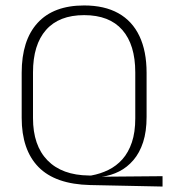

<svg xmlns="http://www.w3.org/2000/svg" viewBox="-20 -669 618 704"><path d="M576 -23V15L310.5 9.5Q183 6.5 121.2 -56.5Q59.5 -119.5 59.5 -237V-402Q59.5 -521.5 118 -585.2Q176.5 -649 288.5 -649Q363 -649 414 -620.5Q465 -592 491.2 -536.8Q517.5 -481.5 517.5 -402V-240.5Q517.5 -187 504.8 -147.8Q492 -108.5 469.2 -82Q446.5 -55.5 417 -40.5Q387.5 -25.5 353.5 -21H347ZM306 -25.5H314.5Q348 -31.5 377.5 -46Q407 -60.5 429 -85.2Q451 -110 463.5 -147Q476 -184 476 -235V-403.5Q476 -505 428.5 -559.2Q381 -613.5 288.5 -613.5Q196.5 -613.5 148.8 -559.2Q101 -505 101 -403.5V-236Q101 -135.5 154.2 -81Q207.5 -26.5 306 -25.5Z"/></svg>

Font: Anek Kannada Medium ExtraLight
Style: Regular
Weight: 250
Version: Version 1.003